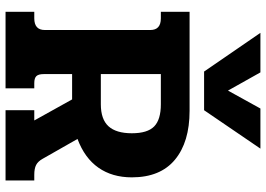

<svg xmlns="http://www.w3.org/2000/svg" viewBox="-150 -786 936 675"><g transform="rotate(90 317.5 -448.0)"><path d="M95 -896H234L298 -782L361 -896H502L367 -698H231ZM21 -101H44Q85 -101 85 -138V-509Q85 -546 44 -546H21V-647H369Q479 -647 541 -595.5Q603 -544 603 -444Q603 -375 569 -326.5Q535 -278 468 -253L538 -130Q547 -114 559.5 -107.5Q572 -101 594 -101H614V0H367V-101H403L329 -234H240V-134Q240 -116 247 -108.5Q254 -101 272 -101H290V0H21ZM346 -335Q399 -335 423.5 -362Q448 -389 448 -444Q448 -499 424 -522.5Q400 -546 346 -546H240V-335Z"/></g></svg>

Font: Pridi SemiBold
Style: Regular
Weight: 600
Designer: Katatrad Team
Foundry: CadsonDemak
Version: Version 1.001